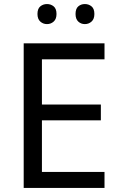

<svg xmlns="http://www.w3.org/2000/svg" viewBox="-20 -928 596 948"><path d="M496 0H97V-714H496V-635H187V-412H478V-334H187V-79H496ZM165 -859Q165 -885 179 -896.5Q193 -908 212 -908Q231 -908 245 -896.5Q259 -885 259 -859Q259 -834 245 -821.5Q231 -809 212 -809Q193 -809 179 -821.5Q165 -834 165 -859ZM353 -859Q353 -885 366.5 -896.5Q380 -908 399 -908Q418 -908 432 -896.5Q446 -885 446 -859Q446 -834 432 -821.5Q418 -809 399 -809Q380 -809 366.5 -821.5Q353 -834 353 -859Z"/></svg>

Font: Noto Sans New Tai Lue
Style: Regular
Weight: 400
Designer: Monotype Design Team
Foundry: Monotype Imaging Inc.
Version: Version 2.003